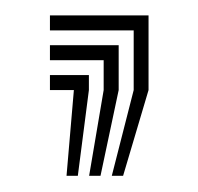

<svg xmlns="http://www.w3.org/2000/svg" viewBox="-20 -114 251 243"><path d="M121.5 108.5 149.2 0V-75.5H43.2V-94.5H168V0L135.8 108.5ZM64.2 108.5 73.5 0H43.2V-19H92.5V0L78.5 108.5ZM92.8 108.5 111.2 0V-37.8H43.2V-56.8H130.2V0L107.2 108.5Z"/></svg>

Font: Big Shoulders Inline Display Thin
Style: Bold
Weight: 700
Version: Version 2.002